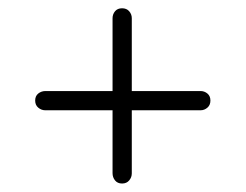

<svg xmlns="http://www.w3.org/2000/svg" viewBox="-20 -584 594 464"><path d="M65 -341Q65 -352 72.5 -358Q80 -364 90 -364H464.5Q474 -364 481.2 -358Q488.5 -352 488.5 -341Q488.5 -330 481.2 -323.8Q474 -317.5 464.5 -317.5H89.5Q80 -317.5 72.5 -323.8Q65 -330 65 -341ZM275 -140.5Q264 -140.5 258 -148Q252 -155.5 252 -165.5V-540Q252 -549.5 258 -556.8Q264 -564 275 -564Q286 -564 292.2 -556.8Q298.5 -549.5 298.5 -540V-165Q298.5 -155.5 292.2 -148Q286 -140.5 275 -140.5Z"/></svg>

Font: Fraunces 18pt
Style: Regular
Weight: 400
Version: Version 1.000;[b76b70a41]